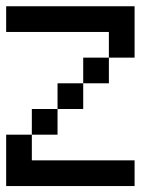

<svg xmlns="http://www.w3.org/2000/svg" viewBox="-20 -687 540 623"><path d="M0 -83.3V-250H83.3V-166.7H416.7V-83.3ZM0 -583.3V-666.7H416.7V-500H333.3V-583.3ZM83.3 -250V-333.3H166.7V-250ZM166.7 -333.3V-416.7H250V-333.3ZM250 -416.7V-500H333.3V-416.7Z"/></svg>

Font: GalmuriMono11 Regular
Style: Regular
Weight: 400
Designer: Lee Minseo (quiple)
Version: Version 2.399;hotconv 1.1.1;makeotfexe 2.6.0 DEVELOPMENT